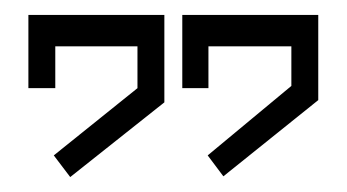

<svg xmlns="http://www.w3.org/2000/svg" viewBox="-20 -711 465 257"><path d="M74 -474 52 -503 164 -593V-649H54V-593H18V-691H200V-574ZM279 -475 258 -503 370 -596V-649H259V-593H224V-691H406V-577Z"/></svg>

Font: Ekushey Kolom
Style: Regular
Weight: 400
Designer: Al Mamun Sumon
Foundry: Al Mamun Sumon
Version: Version 1.0